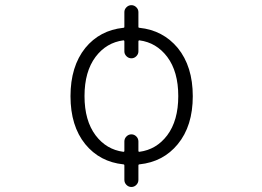

<svg xmlns="http://www.w3.org/2000/svg" viewBox="-20 -665 1040 762"><path d="M469.7 -62.5Q473.6 -62.5 473.6 -66.4V-103.5Q473.6 -115.2 481.9 -123.5Q490.2 -131.8 501.5 -131.8Q512.7 -131.8 521 -123.5Q529.3 -115.2 529.3 -103.5V-66.4Q529.3 -62.5 533.2 -62.5Q600.6 -71.3 643.6 -127.9Q687.5 -186.5 687.5 -283.7Q687.5 -380.9 643.6 -439.5Q600.6 -496.1 533.2 -504.9Q529.3 -504.9 529.3 -500V-460.9Q529.3 -450.2 521 -441.9Q512.7 -433.6 501.5 -433.6Q490.2 -433.6 481.9 -441.9Q473.6 -450.2 473.6 -460.9V-500Q473.6 -504.9 469.7 -504.9Q402.3 -496.1 359.4 -439.5Q315.4 -380.9 315.4 -283.7Q315.4 -186.5 359.4 -127.9Q402.3 -71.3 469.7 -62.5ZM529.3 -558.6Q529.3 -554.7 533.2 -554.7Q627 -544.9 685.5 -474.6Q745.1 -401.4 745.1 -283.2Q745.1 -165 685.5 -92.8Q627.9 -22.5 533.2 -12.7Q529.3 -12.7 529.3 -7.8V48.8Q529.3 60.5 521 68.8Q512.7 77.1 501.5 77.1Q490.2 77.1 481.9 68.8Q473.6 60.5 473.6 48.8V-7.8Q473.6 -12.7 469.7 -12.7Q376 -22.5 318.4 -92.8Q259.8 -165 259.8 -283.2Q259.8 -401.4 318.4 -474.6Q376 -544.9 469.7 -554.7Q473.6 -554.7 473.6 -558.6V-617.2Q473.6 -627.9 481.9 -636.2Q490.2 -644.5 501.5 -644.5Q512.7 -644.5 521 -636.2Q529.3 -627.9 529.3 -617.2Z"/></svg>

Font: Rounded-L Mgen+ 1m light
Style: Regular
Weight: 200
Designer: [Source Han Sans]
Ryoko NISHIZUKA  (kana & ideographs); Paul D. Hunt (Latin, Greek & Cyrillic); Wenlong ZHANG  (bopomofo
Version: Version 1.059.20150602